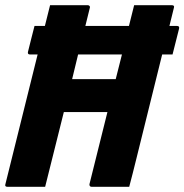

<svg xmlns="http://www.w3.org/2000/svg" viewBox="-26 -720 711 740"><path d="M472 0H327Q322 0 320 -3.5Q318 -7 319 -11Q336 -80 353.5 -149.5Q371 -219 388 -288H220Q202 -216 184 -144Q166 -72 148 0H3Q-9 0 -5 -11Q26 -136 57 -260.5Q88 -385 119 -510H90Q79 -510 82 -521Q89 -548 94.5 -571Q100 -594 107 -620H147Q152 -640 157 -660Q162 -680 167 -700H312Q317 -700 319.5 -696.5Q322 -693 320 -689Q312 -656 303 -620H471Q481 -662 491 -700H636Q648 -700 644 -689L627 -620H656Q667 -620 664 -609Q657 -582 651.5 -559.5Q646 -537 639 -510H599L500 -110Q493 -80 485.5 -52Q478 -24 472 0ZM275 -510Q269 -486 263.5 -462.5Q258 -439 252 -415H420Q426 -439 432 -462.5Q438 -486 444 -510Z"/></svg>

Font: Recursive Mn Lnr St XBd
Style: Italic
Weight: 800
Italic angle: -15°
Monospace: yes
Version: Version 1.079;hotconv 1.0.112;makeotfexe 2.5.65598; ttfautoh